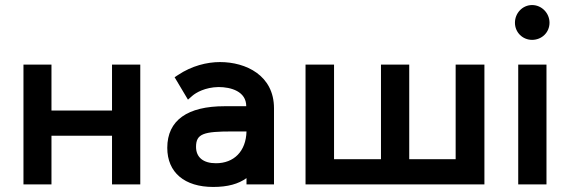

<svg xmlns="http://www.w3.org/2000/svg" viewBox="-20 -731 2255 761"><path d="M73 0H184V-193H424V0H536V-475H424V-293H184V-475H73Z M957 -210C955 -131 907 -84 836 -84C786 -84 757 -107 757 -149C757 -201 787 -210 900 -210ZM1066 -302C1066 -432 955 -485 852 -485C800 -485 740 -470 686 -434L672 -425L725 -336L742 -351C757 -364 793 -385 846 -386C895 -386 956 -369 956 -310H870C724 -310 643 -255 643 -145C643 -47 712 10 825 10C883 10 925 -2 957 -25V0H1066Z M1191 0H1900V-475H1786V-100H1602V-475H1490V-100H1304V-475H1191Z M2158 -641C2158 -679 2127 -711 2089 -711C2051 -711 2021 -679 2021 -641C2021 -603 2051 -573 2089 -573C2127 -573 2158 -602 2158 -641ZM2034 -475V0H2146V-475Z"/></svg>

Font: Mint Spirit No2
Style: Bold
Weight: 700
Designer: HARENDAL Hirwen
Foundry: Arkandis Digital Foundry.
Version: Version 1.004;FFEdit